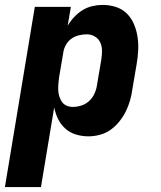

<svg xmlns="http://www.w3.org/2000/svg" viewBox="-35 -548 655 783"><path d="M-15 215 107 -520H254L241 -443Q252 -462 267.5 -478.5Q283 -495 301.5 -506.5Q320 -518 341.5 -523Q363 -528 383 -528Q412 -528 438 -519.5Q464 -511 482.5 -492.5Q501 -474 511.5 -449Q522 -424 526 -397Q530 -370 528.5 -341.5Q527 -313 522 -285L505 -185Q502 -162 495.5 -139Q489 -116 478.5 -94.5Q468 -73 452 -53Q436 -33 416.5 -19Q397 -5 373 1.5Q349 8 326 8Q299 8 274.5 0.5Q250 -7 231.5 -23.5Q213 -40 202 -62.5Q191 -85 186 -110L132 215ZM262 -112Q280 -112 298 -118Q316 -124 330 -137.5Q344 -151 351.5 -169Q359 -187 361 -204L378 -304Q381 -323 381 -341Q381 -359 374 -374.5Q367 -390 352 -399Q337 -408 319 -408Q303 -408 286.5 -404Q270 -400 256 -390Q242 -380 233.5 -364.5Q225 -349 223 -333L206 -233Q204 -219 203 -206Q202 -193 202.5 -180Q203 -167 207 -154.5Q211 -142 218 -132Q225 -122 237 -117Q249 -112 262 -112Z"/></svg>

Font: Iosevka Heavy Extended
Style: Italic
Weight: 900
Width: 7
Italic angle: -9°
Monospace: yes
Designer: Belleve Invis
Foundry: Belleve Invis
Version: Version 32.5.0; ttfautohint (v1.8.4)